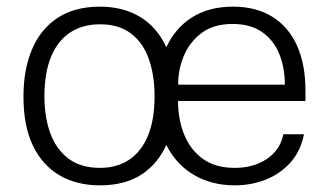

<svg xmlns="http://www.w3.org/2000/svg" viewBox="-20 -547 994 577"><path d="M280 10Q211 10 159.5 -19.8Q108 -49.5 79.2 -108.8Q50.5 -168 50.5 -256.5Q50.5 -338 76.2 -398.8Q102 -459.5 153 -493.2Q204 -527 280.5 -527Q349 -527 400 -496.8Q451 -466.5 479.2 -406.5Q507.5 -346.5 507.5 -256.5Q507.5 -177 482.2 -117Q457 -57 406.8 -23.5Q356.5 10 280 10ZM280.5 -42.5Q331.5 -42.5 368.2 -67Q405 -91.5 424.8 -139.5Q444.5 -187.5 444.5 -258Q444.5 -321 427.2 -369.8Q410 -418.5 373.8 -446.2Q337.5 -474 280.5 -474Q229 -474 191.5 -449.8Q154 -425.5 133.8 -377.2Q113.5 -329 113.5 -258Q113.5 -195 131.2 -146.5Q149 -98 186 -70.2Q223 -42.5 280.5 -42.5ZM515 -243.5Q515 -189.5 533 -143.8Q551 -98 588.8 -70.2Q626.5 -42.5 685.5 -42.5Q741.5 -42.5 781.8 -69.2Q822 -96 831.5 -143.5H893.5Q883.5 -92.5 852.5 -58.2Q821.5 -24 778 -7Q734.5 10 686 10Q616.5 10 563.2 -21Q510 -52 480 -111Q450 -170 450 -253.5Q450 -337.5 477 -399Q504 -460.5 555.5 -493.8Q607 -527 680 -527Q749.5 -527 798.2 -496.8Q847 -466.5 872.5 -410Q898 -353.5 898 -274.5V-243.5ZM515.5 -292.5H836Q836 -344 819 -385.5Q802 -427 767.2 -451Q732.5 -475 679 -475Q622 -475 585.8 -447.8Q549.5 -420.5 532.2 -378.5Q515 -336.5 515.5 -292.5Z"/></svg>

Font: Public Sans Thin ExtraLight
Style: Regular
Weight: 250
Version: Version 1.007